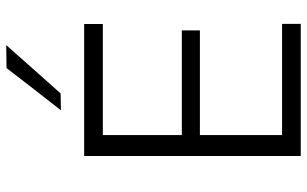

<svg xmlns="http://www.w3.org/2000/svg" viewBox="-209 -801 1010 632"><g transform="rotate(-90 296.0 -485.0)"><path d="M98.5 0V-713H533V-651.5H167.5V-391.5H512V-332H167.5V-61.5H533.5V0ZM249 -789.5Q284.5 -834.5 319 -879.2Q353.5 -924 388 -968.5L463.5 -969.5Q423 -923.5 383.5 -879.2Q344 -835 304.5 -790.5Z"/></g></svg>

Font: Commissioner Light
Style: Regular
Weight: 300
Designer: Kostas Bartsokas
Foundry: Kostas Bartsokas
Version: Version 1.000; ttfautohint (v1.8.3)